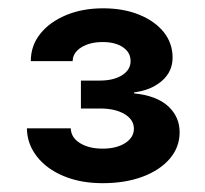

<svg xmlns="http://www.w3.org/2000/svg" viewBox="-20 -859 484 453"><path d="M222.2 -426.8Q170.4 -426.8 130.1 -443.6Q89.8 -460.4 66.9 -490Q43.9 -519.5 43.5 -556.2H147Q147.5 -534.7 168.5 -521.5Q189.5 -508.3 222.2 -508.3Q254.9 -508.3 275.4 -521.5Q295.9 -534.7 295.9 -555.2Q295.9 -576.7 273.9 -589.8Q252 -603 215.8 -603H170.9V-668.9H215.8Q248 -668.9 268.1 -681.6Q288.1 -694.3 288.1 -714.8Q288.1 -735.4 270 -747.6Q252 -759.8 222.2 -759.8Q191.9 -759.8 171.9 -747.3Q151.9 -734.9 151.4 -714.8H52.7Q52.7 -751.5 75 -779.3Q97.2 -807.1 135.7 -823.2Q174.3 -839.4 223.1 -839.4Q271.5 -839.4 308.6 -824.2Q345.7 -809.1 366.5 -783Q387.2 -756.8 387.2 -723.1Q387.2 -689.9 361.8 -668Q336.4 -646 296.4 -641.1V-638.7Q349.6 -633.3 376.7 -608.4Q403.8 -583.5 403.8 -546.9Q403.8 -511.7 380.6 -484.6Q357.4 -457.5 316.4 -442.1Q275.4 -426.8 222.2 -426.8Z"/></svg>

Font: Inter 20pt SemiBold
Style: Regular
Weight: 600
Version: Version 4.001;git-66647c0bb